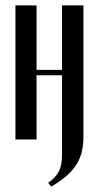

<svg xmlns="http://www.w3.org/2000/svg" viewBox="-20 -516 360 709"><path d="M115 -496V-258H209V-496H288V-9Q288 21 281.5 46.5Q275 72 261 93.5Q247 115 224.5 134.5Q202 154 169 173L158 159Q184 141 196.5 118.5Q209 96 209 55V-238H115V-1H37V-496Z"/></svg>

Font: Moniqa SemBd Narrow Heading
Style: Regular
Weight: 600
Width: 4
Designer: Rajesh Rajput
Foundry: Rajesh Rajput
Version: Version 1.000